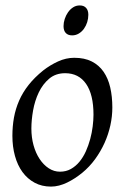

<svg xmlns="http://www.w3.org/2000/svg" viewBox="-20 -671 462 711"><path d="M326.2 -246.1Q326.2 -320.8 298.8 -360.4Q271.5 -399.9 221.2 -399.9Q186 -399.9 162.1 -379.6Q138.2 -359.4 123.5 -328.6Q108.9 -297.9 102.5 -262Q96.2 -226.1 96.2 -194.8Q96.2 -162.1 104.2 -133.1Q112.3 -104 126.7 -82.3Q141.1 -60.5 160.4 -47.9Q179.7 -35.2 202.1 -35.2Q224.6 -35.2 242.4 -45.2Q260.3 -55.2 274.2 -72Q288.1 -88.9 297.9 -110.6Q307.6 -132.3 314 -155.8Q320.3 -179.2 323.2 -202.6Q326.2 -226.1 326.2 -246.1ZM396 -272.9Q396 -240.2 388.7 -206.8Q381.3 -173.3 367.2 -141.8Q353 -110.4 332.3 -81.8Q311.5 -53.2 284.2 -30.8Q271.5 -20.5 257.3 -11.2Q243.2 -2 228.5 5.1Q213.9 12.2 198.7 16.1Q183.6 20 168.9 20Q134.8 20 108.2 5.6Q81.5 -8.8 63.2 -33.9Q44.9 -59.1 35.4 -93.5Q25.9 -127.9 25.9 -168Q25.9 -203.1 31.7 -235.6Q37.6 -268.1 50.8 -298.3Q64 -328.6 85.9 -356.4Q107.9 -384.3 140.1 -410.2Q165 -429.7 194.8 -443.4Q224.6 -457 254.9 -457Q293 -457 319.8 -443.4Q346.7 -429.7 363.5 -405.3Q380.4 -380.9 388.2 -347.2Q396 -313.5 396 -272.9ZM307.1 -616.2Q307.1 -602.5 303 -589.1Q298.8 -575.7 291 -564.7Q283.2 -553.7 272 -546.9Q260.7 -540 247.1 -540Q231.9 -540 223.6 -548.8Q215.3 -557.6 215.3 -574.2Q215.3 -587.4 219.7 -600.8Q224.1 -614.3 231.9 -625.5Q239.7 -636.7 250.7 -643.8Q261.7 -650.9 275.4 -650.9Q290.5 -650.9 298.8 -641.8Q307.1 -632.8 307.1 -616.2Z"/></svg>

Font: Gentium
Style: Italic
Weight: 400
Italic angle: -7°
Designer: J. Victor Gaultney
Version: Version 1.02; 2005; OFL release